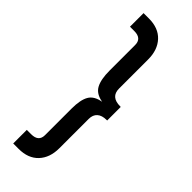

<svg xmlns="http://www.w3.org/2000/svg" viewBox="-321 -846 1029 1029"><g transform="rotate(45 193.5 -332.0)"><path d="M325 -384H329V-281H325Q290 -281 271.5 -264.5Q253 -248 253 -217V5Q253 77 213 119.5Q173 162 101 162H60V59H93Q149 59 149 10V-192Q149 -257 168 -290.5Q187 -324 239 -333Q187 -342 168 -377.5Q149 -413 149 -479V-673Q149 -723 93 -723H60V-826H101Q173 -826 213 -783Q253 -740 253 -668V-447Q253 -384 325 -384Z"/></g></svg>

Font: Khand SemiBold
Style: Regular
Weight: 600
Designer: Devanagari: Sanchit Sawaria, Jyotish Sonowal; Latin: Satya Rajpurohit
Foundry: Indian Type Foundry
Version: Version 1.101;PS 1.0;hotconv 1.0.78;makeotf.lib2.5.61930; tt